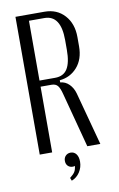

<svg xmlns="http://www.w3.org/2000/svg" viewBox="-94 -750 592 958"><g transform="rotate(-10 202.0 -271.0)"><path d="M202 -698Q265 -698 303.5 -655.5Q342 -613 342 -545V-498Q342 -433 307 -393Q272 -353 218 -348V-337Q244 -335 263 -316Q282 -297 290 -268L362 0H296L223 -276Q215 -308 204.5 -320.5Q194 -333 173 -333H118V0H55V-698ZM279 -541Q279 -667 196 -667H118V-364H197Q240 -364 259.5 -395.5Q279 -427 279 -491ZM218 86Q214 88 207 88Q192 88 182.5 78.5Q173 69 173 53Q173 37 183 27Q193 17 208 17Q226 17 236.5 31Q247 45 247 69Q247 98 231.5 122Q216 146 190 156L184 141Q202 127 209 116Q216 105 218 86Z"/></g></svg>

Font: Moniqa Paragraph
Style: Regular
Weight: 400
Designer: Rajesh Rajput
Foundry: Rajesh Rajput
Version: Version 1.000